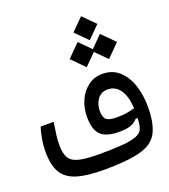

<svg xmlns="http://www.w3.org/2000/svg" viewBox="-142 -882 870 987"><g transform="rotate(-20 293.0 -388.5)"><path d="M259.8 2.4Q166 2.4 110.4 -14.6Q54.7 -31.7 30.3 -73Q5.9 -114.3 5.9 -187.5Q5.9 -224.1 12.7 -260.5Q19.5 -296.9 26.9 -318.4H98.1Q91.8 -278.3 88.1 -250.5Q84.5 -222.7 84.5 -194.8Q84.5 -149.4 99.4 -124.8Q114.3 -100.1 153.1 -90.8Q191.9 -81.5 263.2 -81.5Q322.8 -81.5 379.4 -85Q436 -88.4 467.3 -101.1Q489.7 -110.4 499 -126.7Q508.3 -143.1 510.3 -189L498.5 -188.5Q487.3 -173.3 464.4 -163.8Q441.4 -154.3 397.9 -154.3Q328.6 -154.3 298.1 -183.1Q267.6 -211.9 267.6 -282.7Q267.6 -331.5 286.1 -372.8Q304.7 -414.1 338.4 -439.2Q372.1 -464.4 417 -464.4Q468.8 -464.4 505.1 -433.6Q541.5 -402.8 560.8 -348.4Q580.1 -293.9 580.1 -223.6Q580.1 -148.4 560.1 -99.1Q540 -49.8 490.7 -28.3Q450.7 -10.7 389.9 -4.2Q329.1 2.4 259.8 2.4ZM510.3 -242.2Q506.3 -311.5 481 -345.7Q455.6 -379.9 416 -379.9Q378.9 -379.9 359.4 -352.8Q339.8 -325.7 339.8 -289.6Q339.8 -254.9 354.7 -241.7Q369.6 -228.5 414.1 -228.5Q442.9 -228.5 465.6 -232.4Q488.3 -236.3 510.3 -242.2ZM476.1 -523.9 415 -585 354 -523.9 285.6 -592.8 354 -661.6 415 -600.1 476.1 -661.6 544.4 -592.8ZM416 -648.9 350.6 -714.4 416 -780.3 481.4 -714.4Z"/></g></svg>

Font: CaskaydiaMono NF SemiLight
Style: Regular
Weight: 350
Designer: Aaron Bell
Foundry: Saja Typeworks
Version: Version 2111.001; ttfautohint (v1.8.4);Nerd Fonts 3.1.1